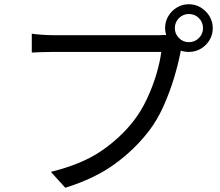

<svg xmlns="http://www.w3.org/2000/svg" viewBox="-20 -851 1040 906"><path d="M805 -718Q805 -691 824.5 -671.5Q844 -652 871 -652Q899 -652 918.5 -671.5Q938 -691 938 -718Q938 -746 918.5 -765.5Q899 -785 871 -785Q844 -785 824.5 -765.5Q805 -746 805 -718ZM759 -718Q759 -749 774 -774.5Q789 -800 814.5 -815.5Q840 -831 871 -831Q902 -831 927.5 -815.5Q953 -800 968.5 -774.5Q984 -749 984 -718Q984 -687 968.5 -661.5Q953 -636 927.5 -621Q902 -606 871 -606Q851 -606 833 -612L831 -601Q821 -549 801 -482.5Q781 -416 751.5 -350Q722 -284 682 -232Q614 -144 520 -76Q426 -8 288 35L220 -40Q366 -76 457 -138Q548 -200 610 -280Q646 -326 673 -383.5Q700 -441 717.5 -499.5Q735 -558 741 -606Q727 -606 688 -606Q649 -606 596 -606Q543 -606 485 -606Q427 -606 374.5 -606Q322 -606 283 -606Q244 -606 230 -606Q200 -606 175 -605Q150 -604 130 -603V-692Q151 -689 178 -687Q205 -685 230 -685Q244 -685 283 -685Q322 -685 375 -685Q428 -685 485 -685Q542 -685 594 -685Q646 -685 683.5 -685Q721 -685 732 -685L764 -686Q759 -703 759 -718Z"/></svg>

Font: Go Noto Current
Style: Regular
Weight: 400
Designer: Monotype Design Team
Foundry: Monotype Imaging Inc.
Version: Version 2.007; ttfautohint (v1.8) -l 8 -r 50 -G 200 -x 14 -D